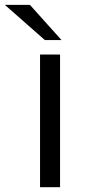

<svg xmlns="http://www.w3.org/2000/svg" viewBox="-82 -776 353 796"><path d="M84 -549.8H167V0H84ZM-62 -755.9H42L172.9 -609.9H104Z"/></svg>

Font: Junction Regular
Style: Regular
Weight: 500
Designer: Caroline Hadilaksono
Foundry: Caroline Hadilaksono
Version: Version 1.056